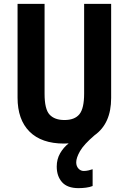

<svg xmlns="http://www.w3.org/2000/svg" viewBox="-20 -734 667 995"><path d="M375 107Q375 127 386.5 139.5Q398 152 414 152Q426 152 439 149Q452 146 460 143V230Q445 236 425.5 238.5Q406 241 387 241Q329 241 301.5 210Q274 179 274 129Q274 91 291.5 60.5Q309 30 336 9Q324 10 312 10Q195 10 133 -52Q71 -114 71 -228V-714H211V-248Q211 -168 237 -140Q263 -112 314 -112Q367 -112 391.5 -142Q416 -172 416 -249V-714H556V-226Q556 -94 470 -33Q414 15 394.5 49.5Q375 84 375 107Z"/></svg>

Font: Noto Sans Gujarati Condensed
Style: Bold
Weight: 700
Width: 3
Designer: Jelle Bosma - Monotype Design Team, Universal Thirst
Foundry: Monotype Imaging Inc.
Version: Version 2.106; ttfautohint (v1.8.4.7-5d5b)